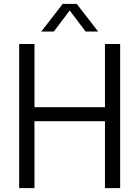

<svg xmlns="http://www.w3.org/2000/svg" viewBox="-20 -966 716 986"><path d="M78.5 0V-740H157V-415.5H519V-740H597V0H519V-343.5H157V0ZM192 -804 302 -946H374L484 -804H419.5L331 -921.5H345L256.5 -804Z"/></svg>

Font: Encode Sans SemiCondensed
Style: Regular
Weight: 400
Width: 4
Designer: Multiple Designers
Foundry: Impallari Type
Version: Version 3.002